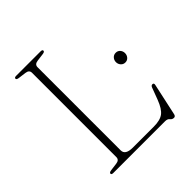

<svg xmlns="http://www.w3.org/2000/svg" viewBox="-197 -829 978 978"><g transform="rotate(-45 291.5 -340.0)"><path d="M251.5 -682.5 209.5 -677Q185 -674 185 -654V-54.5Q185 -21 239.5 -21H389Q435.5 -21 458.8 -38.5Q482 -56 500 -103.5L524.5 -168.5Q528.5 -179 537 -179Q548.5 -179 545 -165L507.5 7.5Q504.5 20 494.5 20Q482 20 474.5 10Q467 0 449.5 0H76.5Q64 0 64 -8Q64 -15.5 78.5 -17.5L120.5 -23Q145 -26 145 -46V-654Q145 -674 120.5 -677L78.5 -682.5Q64 -684.5 64 -692Q64 -700 76.5 -700H253.5Q266 -700 266 -692Q266 -684.5 251.5 -682.5ZM518.5 -354.5Q504 -354.5 494.8 -365Q485.5 -375.5 485.5 -389.5Q485.5 -404 494.8 -414.2Q504 -424.5 518.5 -424.5Q533 -424.5 542 -414.2Q551 -404 551 -389.5Q551 -375.5 542 -365Q533 -354.5 518.5 -354.5Z"/></g></svg>

Font: Fraunces 9pt S000 Thin
Style: Regular
Weight: 100
Version: Version 1.000; ttfautohint (v1.8.3)